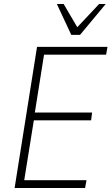

<svg xmlns="http://www.w3.org/2000/svg" viewBox="-20 -939 557 959"><path d="M53 0 165 -705H517L510 -666H200L154 -377H440L435 -338H149L101 -39H412L405 0ZM336 -765 264 -919H298L366 -803L475 -919H508L380 -765Z"/></svg>

Font: Nunito Sans 10pt Condensed ExtraLight
Style: Italic
Weight: 250
Width: 3
Italic angle: -9°
Designer: Vernon Adams
Foundry: Vernon Adams
Version: Version 3.101;gftools[0.9.27]